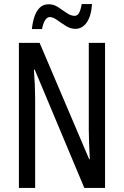

<svg xmlns="http://www.w3.org/2000/svg" viewBox="-20 -925 609 945"><path d="M497 0H395L151 -582H147Q153 -500 153 -438V0H73V-714H175L419 -141H422Q420 -185 418.5 -221.5Q417 -258 417 -286V-714H497ZM137 -782Q140 -814 149 -841.5Q158 -869 175 -886.5Q192 -904 220 -904Q245 -904 266.5 -889.5Q288 -875 308.5 -861Q329 -847 347 -847Q362 -847 370 -863Q378 -879 382 -905H433Q429 -846 407 -814.5Q385 -783 351 -783Q327 -783 304 -797.5Q281 -812 261 -826.5Q241 -841 225 -841Q212 -841 202 -825.5Q192 -810 187 -782Z"/></svg>

Font: Noto Sans Khmer UI ExtraCondensed
Style: Regular
Weight: 400
Width: 2
Designer: Danh Hong and the Monotype Design Team
Foundry: Monotype Imaging Inc.
Version: Version 2.002; ttfautohint (v1.8.4.7-5d5b)